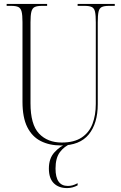

<svg xmlns="http://www.w3.org/2000/svg" viewBox="-20 -734 617 982"><path d="M292 10Q233 10 188.5 -12.5Q144 -35 119.5 -84Q95 -133 95 -214V-621Q95 -657 90.5 -674.5Q86 -692 74 -698Q62 -704 37 -704H14V-714H221V-704H194Q170 -704 157.5 -698Q145 -692 140.5 -674Q136 -656 136 -619V-206Q136 -97 179.5 -51Q223 -5 296 -5Q359 -5 397.5 -30.5Q436 -56 453 -100.5Q470 -145 470 -203V-620Q470 -656 466 -674Q462 -692 449.5 -698Q437 -704 413 -704H377V-714H567V-704H537Q513 -704 500.5 -698Q488 -692 484 -674Q480 -656 480 -619V-201Q480 -103 434 -46.5Q388 10 292 10ZM323 228Q280 228 255 203Q230 178 230 128Q230 76 258.5 45Q287 14 322 0H344Q309 14 286.5 44Q264 74 264 128Q264 217 327 217Q339 217 350.5 214Q362 211 377 203V214Q351 228 323 228Z"/></svg>

Font: Noto Serif Display Condensed ExtraLight
Style: Regular
Weight: 200
Width: 3
Designer: Monotype Design Team
Foundry: Monotype Imaging Inc.
Version: Version 2.009